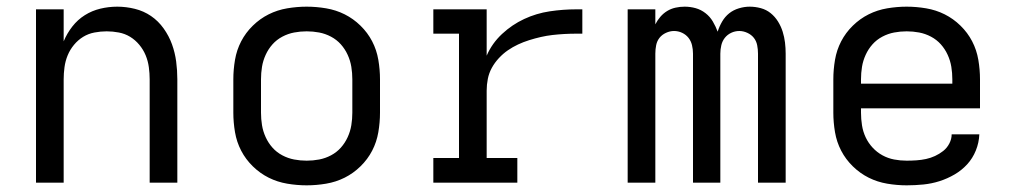

<svg xmlns="http://www.w3.org/2000/svg" viewBox="-20 -548 3040 576"><path d="M88 0V-520H171V-424Q181 -448 197 -468.5Q213 -489 234.5 -502.5Q256 -516 281 -522Q306 -528 332 -528Q358 -528 384.5 -521.5Q411 -515 433 -500Q455 -485 471 -462.5Q487 -440 496 -415Q505 -390 508.5 -363.5Q512 -337 512 -310V0H429V-310Q429 -328 426.5 -346.5Q424 -365 417 -382Q410 -399 398 -413.5Q386 -428 370.5 -437.5Q355 -447 336.5 -450.5Q318 -454 300 -454Q282 -454 263.5 -450.5Q245 -447 229.5 -437.5Q214 -428 202 -413.5Q190 -399 183 -382Q176 -365 173.5 -346.5Q171 -328 171 -310V0Z M900 8Q871 8 841.5 3Q812 -2 786 -15Q760 -28 738.5 -49Q717 -70 703.5 -96Q690 -122 685 -151.5Q680 -181 680 -210V-310Q680 -339 685 -368.5Q690 -398 703.5 -424Q717 -450 738.5 -471Q760 -492 786 -505Q812 -518 841.5 -523Q871 -528 900 -528Q929 -528 958.5 -523Q988 -518 1014 -505Q1040 -492 1061.5 -471Q1083 -450 1096.5 -424Q1110 -398 1115 -368.5Q1120 -339 1120 -310V-210Q1120 -181 1115 -151.5Q1110 -122 1096.5 -96Q1083 -70 1061.5 -49Q1040 -28 1014 -15Q988 -2 958.5 3Q929 8 900 8ZM900 -66Q919 -66 937.5 -69.5Q956 -73 973 -82Q990 -91 1002.5 -105Q1015 -119 1023 -136.5Q1031 -154 1034 -172.5Q1037 -191 1037 -210V-310Q1037 -329 1034 -347.5Q1031 -366 1023 -383.5Q1015 -401 1002.5 -415Q990 -429 973 -438Q956 -447 937.5 -450.5Q919 -454 900 -454Q881 -454 862.5 -450.5Q844 -447 827 -438Q810 -429 797.5 -415Q785 -401 777 -383.5Q769 -366 766 -347.5Q763 -329 763 -310V-210Q763 -191 766 -172.5Q769 -154 777 -136.5Q785 -119 797.5 -105Q810 -91 827 -82Q844 -73 862.5 -69.5Q881 -66 900 -66Z M1280 0V-74H1357V-447H1280V-520H1440V-381Q1456 -418 1486 -446Q1516 -474 1552.5 -491Q1589 -508 1629 -514Q1669 -520 1709 -520H1727V-447H1709Q1691 -447 1673 -446Q1655 -445 1637.5 -443Q1620 -441 1602.5 -437Q1585 -433 1567.5 -427.5Q1550 -422 1534 -414.5Q1518 -407 1503.5 -397Q1489 -387 1476.5 -373.5Q1464 -360 1455.5 -344.5Q1447 -329 1443.5 -311.5Q1440 -294 1440 -276V-74H1532V0Z M1863 0V-520H1946V-475Q1952 -487 1961 -497.5Q1970 -508 1981.5 -515Q1993 -522 2006.5 -525Q2020 -528 2034 -528Q2051 -528 2067 -523.5Q2083 -519 2096.5 -508.5Q2110 -498 2118.5 -483.5Q2127 -469 2133 -453Q2138 -469 2146.5 -483.5Q2155 -498 2167.5 -508Q2180 -518 2196.5 -523Q2213 -528 2229 -528Q2246 -528 2262.5 -523.5Q2279 -519 2292 -508.5Q2305 -498 2314 -483.5Q2323 -469 2328 -453Q2333 -437 2335 -420.5Q2337 -404 2337 -387V0H2254V-387Q2254 -400 2251.5 -412.5Q2249 -425 2241.5 -434.5Q2234 -444 2222 -449.5Q2210 -455 2198 -455Q2185 -455 2173.5 -449.5Q2162 -444 2154.5 -434.5Q2147 -425 2144 -412.5Q2141 -400 2141 -387V0H2059V-387Q2059 -400 2056 -412.5Q2053 -425 2045.5 -434.5Q2038 -444 2026.5 -449.5Q2015 -455 2002 -455Q1990 -455 1978 -449.5Q1966 -444 1958.5 -434.5Q1951 -425 1948.5 -412.5Q1946 -400 1946 -387V0Z M2700 8Q2671 8 2641.5 3Q2612 -2 2586 -15Q2560 -28 2538.5 -49Q2517 -70 2503.5 -96Q2490 -122 2485 -151.5Q2480 -181 2480 -210V-310Q2480 -339 2485 -368.5Q2490 -398 2503.5 -424Q2517 -450 2538.5 -471Q2560 -492 2586 -505Q2612 -518 2641.5 -523Q2671 -528 2700 -528Q2729 -528 2758.5 -523Q2788 -518 2814 -505Q2840 -492 2861.5 -471Q2883 -450 2896.5 -424Q2910 -398 2915 -368.5Q2920 -339 2920 -310V-223H2563V-210Q2563 -191 2566 -172Q2569 -153 2577 -136Q2585 -119 2598 -105Q2611 -91 2627.5 -82Q2644 -73 2662.5 -69.5Q2681 -66 2700 -66Q2715 -66 2729.5 -67Q2744 -68 2758 -71Q2772 -74 2785 -80Q2798 -86 2809.5 -95Q2821 -104 2828 -117.5Q2835 -131 2835 -145H2918Q2917 -120 2907.5 -96.5Q2898 -73 2881.5 -55Q2865 -37 2843.5 -24.5Q2822 -12 2798.5 -4.5Q2775 3 2750 5.5Q2725 8 2700 8ZM2563 -297H2837V-310Q2837 -329 2834 -347.5Q2831 -366 2823 -383.5Q2815 -401 2802.5 -415Q2790 -429 2773 -438Q2756 -447 2737.5 -450.5Q2719 -454 2700 -454Q2681 -454 2662.5 -450.5Q2644 -447 2627 -438Q2610 -429 2597.5 -415Q2585 -401 2577 -383.5Q2569 -366 2566 -347.5Q2563 -329 2563 -310Z"/></svg>

Font: R Plex Mono
Style: Regular
Weight: 400
Monospace: yes
Designer: Belleve Invis
Foundry: Belleve Invis
Version: Version 31.8.0